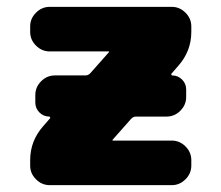

<svg xmlns="http://www.w3.org/2000/svg" viewBox="-20 -540 646 560"><path d="M481 -520Q504 -520 521 -503Q538 -486 538 -463V-447Q538 -391 500 -348L480 -325Q479 -324 480 -322Q481 -320 482 -320Q499 -320 511 -308Q523 -296 523 -279V-257Q523 -234 506 -217Q489 -200 466 -200H377Q369 -200 363 -194L309 -133Q308 -132 308 -131Q308 -130 309 -130H481Q504 -130 521 -113Q538 -96 538 -73V-57Q538 -34 521 -17Q504 0 481 0H125Q102 0 85 -17Q68 -34 68 -57V-73Q68 -129 106 -172L126 -195Q127 -196 126 -198Q125 -200 124 -200Q107 -200 95 -212Q83 -224 83 -241V-263Q83 -286 100 -303Q117 -320 140 -320H229Q237 -320 243 -326L297 -387Q298 -388 298 -389Q298 -390 297 -390H125Q102 -390 85 -407Q68 -424 68 -447V-463Q68 -486 85 -503Q102 -520 125 -520Z"/></svg>

Font: Rounded Mplus 1c Black
Style: Regular
Weight: 900
Version: Version 1.059.20150529